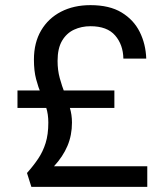

<svg xmlns="http://www.w3.org/2000/svg" viewBox="-20 -727 649 747"><path d="M102 0 85 -54Q110 -82 128.5 -109.5Q147 -137 157.5 -170.5Q168 -204 168 -250Q168 -283 159.5 -309Q151 -335 140 -361Q129 -387 120.5 -419Q112 -451 112 -495Q112 -561 140 -608.5Q168 -656 217.5 -681.5Q267 -707 332 -707Q406 -707 453 -678.5Q500 -650 523.5 -603Q547 -556 549 -499H460Q459 -553 428 -589Q397 -625 332 -625Q297 -625 268 -611.5Q239 -598 221.5 -568.5Q204 -539 204 -490Q204 -454 212.5 -423Q221 -392 232 -364Q243 -336 251.5 -308.5Q260 -281 260 -250Q260 -201 242.5 -159.5Q225 -118 190 -80H553V0ZM48 -307V-375H425V-307Z"/></svg>

Font: Envelope Sans Variable
Style: Regular
Weight: 500
Designer: Andreas Rasmussen / Norman Anderson
Foundry: mail.de GmbH
Version: Version 1.150